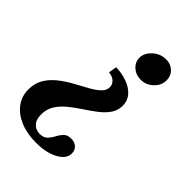

<svg xmlns="http://www.w3.org/2000/svg" viewBox="-287 -641 999 999"><g transform="rotate(45 212.5 -141.0)"><path d="M180.5 -321.5Q225.5 -320 263.2 -306.2Q301 -292.5 323.8 -266.5Q346.5 -240.5 346.5 -204Q346.5 -168.5 327 -140.8Q307.5 -113 277 -89.8Q246.5 -66.5 212.2 -44Q178 -21.5 147.5 3Q117 27.5 97.5 58Q78 88.5 78 128Q78 166.5 97 186Q116 205.5 144.5 205.5Q172.5 205.5 187 190.5Q201.5 175.5 211.5 156Q221.5 136.5 235.8 121.5Q250 106.5 278 106.5Q304.5 106.5 319.8 121.2Q335 136 335 158.5Q335 199 286.2 225.2Q237.5 251.5 163.5 251.5Q96.5 251.5 46 230.2Q-4.5 209 -32.8 171Q-61 133 -61 83Q-61 36.5 -40 2.2Q-19 -32 14.2 -58Q47.5 -84 85 -104.5Q122.5 -125 155.8 -143.2Q189 -161.5 210 -181Q231 -200.5 231 -224.5Q231 -245 215 -259.8Q199 -274.5 173 -276ZM335 -534.5Q369.5 -534.5 392 -513.2Q414.5 -492 414.5 -458.5Q414.5 -421.5 385.2 -393.5Q356 -365.5 316.5 -365.5Q280.5 -365.5 255.8 -387.8Q231 -410 231 -442Q231 -466 245.8 -487Q260.5 -508 284 -521.2Q307.5 -534.5 335 -534.5Z"/></g></svg>

Font: Libre Caslon Text Bold
Style: Italic
Weight: 700
Italic angle: -22.583°
Designer: Pablo Impallari, Rodrigo Fuenzalida, Katja Schimmel
Foundry: Pablo Impallari, Rodrigo Fuenzalida
Version: Version 2.000